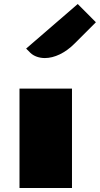

<svg xmlns="http://www.w3.org/2000/svg" viewBox="-20 -941 500 961"><path d="M77.6 0H340.3V-497.6H77.6ZM204.6 -650.4C252.4 -650.4 306.2 -675.8 352.5 -722.2L460 -829.6L369.1 -920.9L110.8 -697.8L132.8 -675.8C149.9 -659.7 176.3 -650.4 204.6 -650.4Z"/></svg>

Font: Plaster
Style: Regular
Weight: 400
Designer: Eben Sorkin
Foundry: Eben Sorkin
Version: Version 1.007